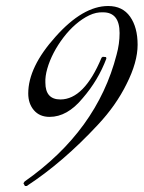

<svg xmlns="http://www.w3.org/2000/svg" viewBox="-20 -597 478 639"><path d="M306 -182Q190 -57 69 22H63L58 13L62 7Q303 -162 368 -415Q378 -451 378 -487Q378 -556 323 -556Q300 -557 277 -546Q254 -535 232 -516Q210 -497 191 -472Q172 -447 158.5 -421Q145 -395 137.5 -369Q130 -343 131 -322Q131 -266 181 -266Q260 -266 318 -405L322 -408L333 -407L334 -402Q307 -330 255 -270Q204 -208 145 -208Q112 -208 93 -230Q74 -252 74 -286Q74 -374 165 -475Q256 -577 340 -577Q388 -577 413 -541.5Q438 -506 438 -448Q438 -390 401 -317Q366 -246 306 -182Z"/></svg>

Font: #9Slide05 Great Vibes
Style: Regular
Weight: 400
Designer: Robert E. Leuschke
Foundry: Robert E. Leuschke
Version: Version 1.001